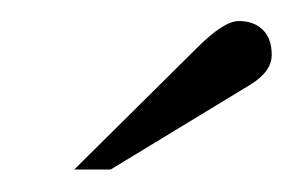

<svg xmlns="http://www.w3.org/2000/svg" viewBox="-20 -584 272 178"><path d="M211.9 -505.4 82.5 -426.8H48.8L162.6 -539.6Q187.5 -564.5 201.4 -564.5Q215.3 -564.5 223.6 -556.4Q231.9 -548.3 231.9 -533Q231.9 -517.6 211.9 -505.4Z"/></svg>

Font: RIT Rachana
Style: Regular
Weight: 400
Designer: Hussain KH
Version: 1.4.7